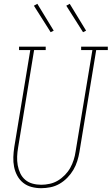

<svg xmlns="http://www.w3.org/2000/svg" viewBox="-20 -980 586 1008"><path d="M196 8Q170 8 145.5 1.5Q121 -5 102 -20Q83 -35 71 -57Q59 -79 54 -104Q49 -129 50 -155.5Q51 -182 55 -208L139 -717H80V-735H220V-717H159L75 -205Q71 -182 70 -158.5Q69 -135 73 -112.5Q77 -90 86.5 -70Q96 -50 112.5 -36Q129 -22 151 -16Q173 -10 197 -10Q218 -10 241 -15Q264 -20 284 -32Q304 -44 321 -61.5Q338 -79 349 -99Q360 -119 367 -141Q374 -163 377 -185L465 -717H406V-735H546V-717H485L397 -182Q393 -158 385.5 -134Q378 -110 365 -88Q352 -66 333.5 -47Q315 -28 292.5 -15Q270 -2 245 3Q220 8 196 8ZM416 -811 328 -950 346 -960 432 -819ZM246 -811 158 -950 176 -960 262 -819Z"/></svg>

Font: Iosevka Curly Slab Thin
Style: Italic
Weight: 100
Italic angle: -9°
Monospace: yes
Designer: Belleve Invis
Foundry: Belleve Invis
Version: Version 22.1.2; ttfautohint (v1.8.4)